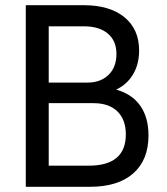

<svg xmlns="http://www.w3.org/2000/svg" viewBox="-20 -717 641 737"><path d="M79 0V-697H302Q401 -697 457.5 -651Q514 -605 514 -523Q514 -471 491 -432Q468 -393 426 -373Q487 -356 518.5 -311Q550 -266 550 -197Q550 -103 491.5 -51.5Q433 0 326 0ZM167 -81H320Q463 -81 463 -201Q463 -258 430.5 -289.5Q398 -321 339 -321H167ZM167 -400H316Q366 -400 396.5 -429.5Q427 -459 427 -510Q427 -560 394 -588Q361 -616 302 -616H167Z"/></svg>

Font: Hanken Grotesk
Style: Regular
Weight: 400
Designer: Alfredo Marco Pradil
Foundry: Hanken Design Co.
Version: Version 3.013